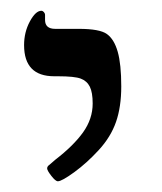

<svg xmlns="http://www.w3.org/2000/svg" viewBox="-20 -607 302 358"><path d="M206.1 -445.8Q206.1 -407.7 196.3 -379.6Q186.5 -351.6 164.3 -327.4Q142.1 -303.2 118.7 -286.1Q95.2 -269 87.9 -269Q83.5 -269 75.7 -279.1Q67.9 -289.1 67.9 -293Q67.9 -296.9 72.3 -299.8L83 -309.1Q116.7 -335 134.8 -360.1Q152.8 -385.3 152.8 -414.1Q152.8 -434.6 147.5 -445.3Q142.1 -456.1 130.6 -460.4Q119.1 -464.8 87.9 -464.8H81.1Q24.9 -464.8 24.9 -522.9Q24.9 -546.9 35.6 -566.9Q46.4 -586.9 57.1 -586.9Q59.6 -586.9 61.8 -584.5Q64 -582 64 -579.1V-569.8Q64 -553.2 83 -553.2H127Q166 -553.2 179.4 -543.5Q192.9 -533.7 199.5 -510.5Q206.1 -487.3 206.1 -445.8Z"/></svg>

Font: Tinos
Style: Regular
Weight: 400
Designer: Steve Matteson
Foundry: Monotype Imaging Inc.
Version: Version 1.23